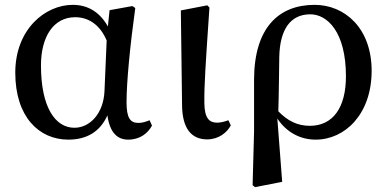

<svg xmlns="http://www.w3.org/2000/svg" viewBox="-20 -561 1595 792"><path d="M411 -185C407 -93 351 -34 287 -34C207 -34 149 -120 149 -291C149 -410 201 -490 290 -490C346 -490 393 -458 420 -394ZM597 -65C582 -59 568 -54 551 -54C518 -54 502 -73 502 -139C502 -221 516 -369 538 -528L526 -536L432 -519L425 -452C392 -510 344 -541 280 -541C167 -541 43 -441 43 -261C43 -80 140 15 262 15C338 15 393 -18 423 -85C433 -15 463 15 509 15C557 15 590 -11 607 -43Z M835 14C881 14 917 -14 932 -44L922 -65C908 -60 892 -55 876 -55C844 -55 824 -72 823 -135C822 -209 828 -295 844 -530L835 -539L726 -518L731 -127C732 -30 770 14 835 14Z M1258 -42C1206 -42 1166 -63 1128 -102C1130 -145 1132 -334 1132 -325C1134 -438 1177 -502 1260 -502C1329 -502 1407 -431 1407 -246C1407 -118 1354 -42 1258 -42ZM1028 -19 1022 203 1032 211 1144 189 1124 -72C1162 -15 1219 15 1282 15C1403 15 1513 -90 1513 -269C1513 -446 1401 -541 1278 -541C1129 -541 1029 -446 1028 -234Z"/></svg>

Font: Source Han Serif CN SemiBold
Style: Regular
Weight: 600
Designer: Ryoko NISHIZUKA 西塚涼子 (kana & ideographs); Frank Grießhammer (Latin, Greek & Cyrillic); Wenlong ZHANG 张文龙 (bopomofo); San
Foundry: Adobe Systems Incorporated
Version: Version 1.000;PS 1;hotconv 16.6.53;makeotf.lib2.5.65590